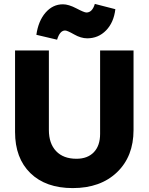

<svg xmlns="http://www.w3.org/2000/svg" viewBox="-20 -952 760 982"><path d="M272 -749 166 -774Q176 -845 213 -887.5Q250 -930 302 -930Q331 -930 371 -909Q411 -888 422 -888Q452 -888 465 -932L570 -905Q562 -837 522.5 -796.5Q483 -756 426 -756Q394 -756 359 -776Q324 -796 313 -796Q286 -796 272 -749ZM352 10Q214 10 135.5 -66.5Q57 -143 57 -277V-694H230V-287Q230 -218 267 -179Q304 -140 371 -140Q428 -140 460 -173.5Q492 -207 492 -267V-694H663V-287Q663 -152 578.5 -71Q494 10 352 10Z"/></svg>

Font: Cantarell Extra Bold
Style: Regular
Weight: 800
Designer: Dave Crossland, Nikolaus Waxweiler, Florian Fecher, Jacques Le Bailly, Eben Sorkin, Alexei Vanyashin, Alexios Zavras, Em
Version: Version 0.303